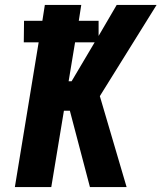

<svg xmlns="http://www.w3.org/2000/svg" viewBox="-20 -755 652 775"><path d="M343 0 262 -308H238L187 0H40L136 -584H76L77 -671H151L161 -735H308L298 -671H378V-610L451 -735H612L383 -367L491 0ZM257 -427H269L362 -584H283Z"/></svg>

Font: Iosevka Aile Heavy
Style: Italic
Weight: 900
Italic angle: -9°
Designer: Belleve Invis
Foundry: Belleve Invis
Version: Version 31.1.0; ttfautohint (v1.8.4)